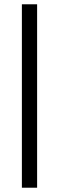

<svg xmlns="http://www.w3.org/2000/svg" viewBox="-20 -768 275 895"><path d="M153 107H82V-748H153Z"/></svg>

Font: Rosario
Style: Regular
Weight: 400
Designer: Hector Gatti
Foundry: Omnibus-Type
Version: Version 1.004